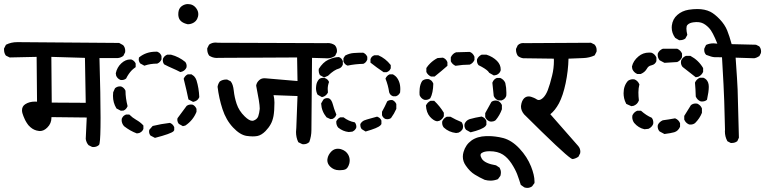

<svg xmlns="http://www.w3.org/2000/svg" viewBox="-31 -771 3758 943"><path d="M221.7 -193.4Q221.7 -164.6 201.7 -145Q184.6 -127.4 165 -127.4Q162.1 -127.4 159.7 -127.9Q136.2 -130.4 118.2 -146.5Q111.3 -152.3 108.4 -156.2Q105.5 -160.2 103.8 -162.6Q102.1 -165 100.3 -167.7Q98.6 -170.4 96.9 -173.3Q95.2 -176.3 93.5 -179.4Q91.8 -182.6 90.3 -186Q86.9 -192.9 84 -200.7Q77.1 -216.8 77.1 -229.5Q77.1 -249 93.3 -259.3Q112.8 -272 141.1 -272Q146 -272 150.9 -271.5L148.9 -491.7L16.6 -488.8L-1.5 -497.6L-2.4 -498.5Q-11.2 -509.8 -11.2 -527.8Q-11.2 -529.3 -11.2 -532.7L-2 -550.8L-0.5 -551.8Q23.9 -564 53.2 -564Q57.6 -564 61.5 -564L554.2 -560.1L573.7 -549.3Q584 -538.1 584 -521.5Q584 -518.6 583.5 -514.2L574.7 -496.6Q561.5 -486.8 546.9 -485.8H457.5Q462.9 -298.3 462.9 -193.4Q462.9 -90.8 458 -66.9Q457 -63 455.6 -59.1L454.6 -58.6Q443.4 -48.8 428.2 -48.8Q422.4 -48.8 420.4 -49.8L403.8 -58.1Q392.6 -70.8 390.1 -88.9L395 -193.8L221.7 -195.8Q221.7 -194.3 221.7 -193.4ZM223.1 -267.1 390.1 -266.1 386.2 -486.8 221.2 -491.7Z M701.2 -125.5Q701.2 -128.4 702.1 -133.3L718.8 -152.3Q760.7 -162.6 803.7 -167.5Q811.5 -164.1 816.4 -159.2Q821.3 -154.3 824.7 -146.5V-131.8Q823.2 -128.4 821.3 -126.5Q809.1 -114.3 730 -93.8L708.5 -105L707.5 -106Q701.2 -114.3 701.2 -125.5ZM566.4 -181.6Q566.4 -187 567.4 -189Q568.4 -190.9 569.6 -192.9Q570.8 -194.8 572 -196.8Q573.2 -198.7 575 -200.4Q576.7 -202.1 578.6 -203.6Q582.5 -206.1 587.9 -208.5H604Q619.6 -192.9 637.7 -182.6Q657.7 -171.4 671.9 -156.2L673.3 -154.3V-137.7Q670.4 -130.4 665.5 -125.7Q660.6 -121.1 652.8 -117.7L641.1 -115.7Q607.9 -127.9 578.1 -151.4Q566.4 -165 566.4 -181.6ZM840.3 -178.7Q839.8 -181.6 839.8 -183.6Q839.8 -186 840.8 -190.4L885.7 -251Q892.1 -255.4 897.7 -256.6Q903.3 -257.8 906.7 -257.8Q913.1 -257.8 915.5 -256.8Q927.7 -251 933.6 -237.3L934.1 -236.3V-221.7Q917.5 -180.2 879.9 -154.8L878.9 -154.3L867.2 -151.4L847.2 -162.6Q840.8 -170.9 840.3 -178.7ZM523.9 -299.8Q523.9 -308.1 524.9 -317.9L533.7 -337.4L534.7 -338.4Q544.9 -346.7 558.1 -346.7Q563.5 -346.7 565.4 -345.7Q579.1 -339.8 585 -326.2L585.4 -325.2V-324.2Q585.4 -289.6 595.7 -249.5Q591.8 -240.7 587.2 -235.8Q582.5 -231 575.7 -228L562.5 -227.1L541 -238.3L540.5 -239.3Q523.9 -266.6 523.9 -299.8ZM891.6 -405.8H909.7Q917 -401.4 921.9 -397Q930.2 -388.2 934.1 -376.5Q945.8 -338.9 947.8 -293.9Q944.3 -286.1 939.5 -281.2Q934.6 -276.4 927.2 -273.4L917.5 -270.5L894.5 -282.7Q889.2 -310.5 884.8 -327.6Q877.4 -356.9 871.1 -384.3Q877.9 -399.4 890.1 -405.3ZM608.9 -479Q613.8 -479 615.2 -478.5Q628.9 -472.7 634.8 -460.4L635.3 -459V-441.4Q624.5 -433.6 616.7 -426.3Q600.1 -409.2 588.4 -385.3Q579.1 -377.9 567.4 -377.9Q561.5 -377.9 559.6 -378.9Q545.9 -384.8 539.6 -398.9L537.6 -411.1Q543.9 -440.4 564.5 -459.7Q585 -479 608.9 -479ZM768.6 -475.1Q768.6 -480.5 769.5 -482.7Q770.5 -484.9 771.5 -486.8Q777.3 -497.1 790 -502.4H809.1Q848.1 -492.2 878.9 -466.8Q885.7 -458 885.7 -446.8Q885.7 -441.4 884.8 -439.5Q878.9 -425.8 864.7 -419.9L855 -417Q834.5 -427.7 814.9 -436Q795.4 -444.3 775.9 -454.6L774.9 -455.6Q768.6 -463.9 768.6 -475.1ZM657.7 -459.5Q650.4 -468.8 650.4 -479.5Q650.4 -482.9 651.4 -488.3L652.8 -489.7Q687 -517.1 733.9 -517.1Q737.3 -517.1 741.2 -517.1Q747.6 -514.6 750.2 -512.5Q752.9 -510.3 754.9 -508.3Q758.8 -503.9 762.2 -496.1V-479.5Q755.9 -464.8 742.2 -459L741.2 -458.5H740.2Q708 -458.5 680.7 -449.2L678.2 -448.2ZM891.1 -651.9Q853.5 -660.2 846.7 -685.5Q844.7 -693.4 844.7 -699Q844.7 -704.6 845 -709Q845.2 -713.4 846.7 -718.8Q851.1 -734.4 864.3 -742.7Q877.4 -751 891.6 -751Q918.9 -751 934.1 -728.5Q942.9 -715.8 942.9 -701.7Q942.9 -689 937 -677.2Q931.6 -667 922.4 -661.1Q907.7 -651.9 891.6 -651.9Z M1312.5 -303.7Q1316.9 -286.1 1316.9 -267.1Q1316.9 -248 1315.7 -230.5Q1314.5 -212.9 1312.3 -201.2Q1310.1 -189.5 1306.6 -179.4Q1303.2 -169.4 1298.8 -161.6Q1289.1 -143.6 1272.9 -127Q1252.9 -106.9 1232.9 -103Q1223.1 -101.1 1210.2 -101.1Q1197.3 -101.1 1180.2 -103.5Q1147.9 -108.4 1113.5 -145Q1079.1 -181.6 1061.8 -234.9Q1044.4 -288.1 1037.6 -344.7Q1040 -359.9 1048.8 -371.1Q1062.5 -380.4 1079.6 -380.4Q1081.5 -380.4 1084.5 -380.4L1102.1 -371.6L1102.5 -370.6Q1113.8 -357.4 1117.2 -325.2Q1120.6 -293 1131.3 -260.7Q1142.6 -226.6 1170.9 -199.2Q1192.9 -177.7 1208 -177.7Q1211.4 -177.7 1214.4 -178.7Q1231.9 -185.1 1237.3 -199.7Q1242.7 -215.8 1244.6 -235.8Q1244.6 -237.8 1244.6 -239.7Q1244.6 -263.7 1227.1 -350.6Q1229.5 -366.2 1242.2 -377.4Q1252.4 -386.7 1267.6 -386.7Q1271.5 -386.7 1275.9 -386.2L1430.2 -373L1428.2 -488.8L1041 -486.8Q1037.6 -486.3 1034.2 -486.3Q1013.7 -486.3 996.1 -498Q986.8 -511.7 986.8 -528.8Q986.8 -530.8 986.8 -533.7L995.6 -551.3L996.6 -552.2Q1009.8 -562 1028.3 -562Q1034.2 -562 1040.5 -561L1572.3 -559.1Q1575.7 -559.6 1579.1 -559.6Q1598.6 -559.6 1613.8 -548.8Q1624 -537.1 1624 -521.5Q1624 -515.1 1623 -513.2L1614.7 -496.1L1613.3 -495.6Q1596.2 -484.4 1576.2 -484.4Q1571.8 -484.4 1566.9 -484.9L1501.5 -486.8L1498.5 -131.8Q1498.5 -101.6 1487.8 -72.8L1486.8 -72.3Q1475.6 -62.5 1460.4 -62.5Q1454.6 -62.5 1452.6 -63.5L1434.6 -72.3L1433.6 -73.7Q1422.9 -95.7 1422.9 -123Q1422.9 -132.8 1424.3 -143.1L1430.2 -299.3Z M1576.7 16.1Q1576.7 13.2 1577.1 10.3Q1580.1 -11.2 1597.7 -28.3Q1610.8 -40.5 1627.9 -40.5Q1635.3 -40.5 1643.1 -38.6Q1668.9 -30.8 1679.7 -10.3Q1686.5 2.9 1686.5 16.6Q1686.5 24.4 1684.6 32.2Q1678.2 54.7 1666 60.5Q1656.2 64.9 1640.1 64.9Q1636.7 64.9 1633.8 64.9Q1608.4 64.9 1590.3 46.9Q1576.7 33.2 1576.7 16.1ZM1620.6 -170.9Q1620.6 -172.4 1620.6 -175.3Q1627 -188.5 1639.2 -194.3L1640.6 -194.8H1656.2Q1681.2 -175.8 1710 -170.4L1711.9 -169.9Q1719.2 -160.2 1719.2 -148.4Q1719.2 -144.5 1718.3 -142.3Q1717.3 -140.1 1715.3 -137.5Q1713.4 -134.8 1711.4 -132.3Q1706.5 -127.9 1699.7 -124.5L1681.6 -122.6Q1653.3 -125.5 1629.9 -144.5Q1620.6 -156.2 1620.6 -170.9ZM1745.6 -136.7Q1738.8 -145.5 1738.8 -156.7Q1738.8 -158.7 1738.8 -161.6Q1744.6 -172.9 1756.8 -179.2Q1763.2 -182.1 1770.8 -184.1Q1778.3 -186 1786.1 -188.5Q1801.8 -192.4 1821.3 -198.2Q1827.6 -195.8 1830.6 -193.6Q1833.5 -191.4 1834.7 -190.2Q1835.9 -189 1836.9 -187.7Q1837.9 -186.5 1838.9 -185.5Q1840.3 -182.6 1842.3 -178.7V-161.6Q1840.3 -158.2 1837.9 -155.8Q1830.6 -148.4 1813.5 -141.4Q1796.4 -134.3 1764.6 -125ZM1576.2 -289.1Q1582 -289.1 1584.5 -288.1Q1597.2 -282.2 1603.5 -259.3Q1608.4 -238.8 1621.1 -208L1620.1 -206.1Q1615.7 -193.4 1603 -187.5L1602.1 -187L1591.8 -186L1572.8 -194.8Q1548.3 -224.6 1546.4 -261.2V-263.2L1557.1 -281.7Q1564.5 -289.1 1576.2 -289.1ZM1845.2 -205.1V-222.2Q1859.4 -247.6 1870.6 -272.9L1871.6 -273.9Q1879.9 -279.8 1891.1 -279.8Q1895.5 -279.8 1897 -279.3Q1909.2 -273.4 1915 -261.2L1915.5 -259.8V-236.3Q1905.3 -212.9 1889.6 -191.4Q1881.8 -185.5 1871.1 -185.5Q1865.7 -185.5 1863.5 -186.3Q1861.3 -187 1859.4 -188Q1849.6 -193.4 1845.2 -205.1ZM1521 -338.4Q1521 -344.2 1522 -350.1Q1523.9 -368.7 1536.6 -382.8Q1544.9 -388.7 1556.2 -388.7Q1562 -388.7 1564 -387.7Q1578.1 -383.3 1584 -370.6L1585 -368.2Q1578.6 -351.1 1578.6 -334Q1578.6 -326.2 1579.6 -316.4Q1572.3 -302.7 1559.6 -296.9L1550.3 -293.9L1529.3 -305.7L1528.3 -307.1Q1521 -320.8 1521 -338.4ZM1882.8 -405.8H1898.9Q1907.2 -400.9 1913.1 -395.5Q1922.9 -385.7 1929 -370.1Q1935.1 -354.5 1935.1 -333Q1935.1 -325.7 1934.1 -316.9Q1927.7 -303.2 1915 -298.8L1914.1 -298.3H1899.4Q1885.3 -303.2 1880.9 -316.4L1880.4 -317.4Q1875.5 -352.1 1862.3 -384.8L1863.3 -387.2Q1869.1 -399.4 1881.3 -405.3ZM1534.2 -423.8Q1534.2 -427.7 1534.7 -432.6Q1544.4 -448.2 1556.4 -460Q1568.4 -471.7 1582.5 -478Q1610.4 -490.7 1632.8 -490.7H1633.8Q1641.1 -487.8 1645.5 -483.2Q1649.9 -478.5 1652.8 -470.7V-454.1Q1649.9 -446.3 1645.5 -441.7Q1641.1 -437 1634.8 -434.6Q1610.4 -428.7 1580.1 -398.9L1561 -390.6L1540 -402.3Q1534.2 -413.1 1534.2 -423.8ZM1788.6 -463.4V-480.5Q1793.5 -494.6 1806.6 -499L1807.6 -499.5H1827.1Q1862.8 -483.9 1887.2 -452.6L1888.2 -451.2V-435.5Q1885.7 -429.7 1883.8 -427.5Q1881.8 -425.3 1880.9 -424.3Q1876 -419.4 1868.2 -416.5H1853Q1819.3 -439 1788.6 -463.4ZM1655.8 -468.8V-484.9L1664.1 -498Q1685.1 -509.3 1707.3 -510.7Q1729.5 -512.2 1752 -512.2H1752.9Q1760.3 -508.8 1764.9 -504.2Q1769.5 -499.5 1772.9 -492.2V-478.5Q1769.5 -470.2 1764.9 -465.3Q1760.3 -460.4 1753.4 -457.5Q1712.4 -456.5 1676.3 -448.7Q1662.1 -453.6 1656.2 -467.8Z M2373.5 -28.3Q2347.7 -28.3 2335 -19.5Q2333.5 -18.6 2332.5 -17.6Q2329.1 -14.6 2329.1 -9.3Q2329.1 -2 2335.9 9.3Q2351.1 32.2 2405.3 41L2422.9 52.7Q2429.2 64.5 2429.2 76.2Q2429.2 83.5 2426.8 92.3L2414.6 108.9Q2396.5 116.2 2377.9 116.2Q2364.7 116.2 2349.6 112.3Q2323.7 100.6 2300.8 86.4Q2277.3 72.3 2256.8 42.5Q2242.2 22 2242.2 -1.5Q2242.2 -12.7 2245.6 -24.4Q2255.9 -60.1 2284.2 -80.6Q2312.5 -101.1 2356.9 -102.5Q2361.8 -102.5 2372.6 -102.5Q2383.3 -102.5 2402.1 -100.3Q2420.9 -98.1 2441.4 -92.8Q2483.4 -81.1 2520.8 -41Q2558.1 -1 2577.1 46.4Q2594.2 89.4 2594.2 120.1Q2594.2 123 2594.2 127.9L2582 144.5Q2570.8 151.9 2559.1 151.9Q2552.2 151.9 2544.4 149.4L2526.9 137.2Q2518.6 110.4 2509.3 85.4Q2500 61 2481 31.7Q2461.9 2.9 2439 -11.7Q2413.1 -28.3 2373.5 -28.3ZM2148.4 -145Q2140.6 -155.3 2140.6 -167.5Q2140.6 -174.3 2141.6 -176.3Q2148.4 -190.4 2162.6 -197.3L2164.1 -197.8H2181.2Q2207.5 -182.6 2235.8 -171.4L2236.8 -169.9Q2243.2 -161.1 2243.2 -148.9Q2243.2 -142.6 2242.4 -141.1Q2241.7 -139.6 2241.2 -138.4Q2240.7 -137.2 2240.2 -136Q2239.7 -134.8 2239 -133.8Q2238.3 -132.8 2237.3 -131.8Q2231.4 -124 2221.2 -119.6L2209 -117.7Q2173.3 -121.6 2148.4 -145ZM2250 -154.8Q2250 -161.6 2251.5 -164.1Q2254.4 -170.9 2260.3 -176.8Q2266.1 -182.6 2275.9 -186Q2303.7 -193.8 2334.5 -198.7Q2343.8 -195.3 2349.1 -190.2Q2354.5 -185.1 2357.9 -176.8V-157.7Q2355.5 -153.3 2352.5 -150.4Q2336.9 -134.8 2280.3 -121.1L2258.3 -133.3Q2254.4 -137.7 2253.2 -141.1Q2252 -144.5 2251.2 -146.7Q2250.5 -148.9 2250.2 -151.1Q2250 -153.3 2250 -154.8ZM2352.1 -196.3V-215.3L2382.3 -270L2383.3 -271Q2391.6 -277.3 2403.8 -277.3Q2410.2 -277.3 2412.1 -276.4Q2426.8 -271 2433.6 -256.3L2434.1 -254.9V-234.4Q2423.8 -205.1 2403.3 -180.7Q2397.5 -176.3 2391.8 -175Q2386.2 -173.8 2382.8 -173.8Q2376 -173.8 2374 -174.8Q2359.4 -180.2 2352.5 -194.8ZM2084 -275.9H2101.6Q2129.4 -249.5 2148.9 -217.3V-200.2Q2145 -191.9 2139.6 -186.5Q2134.3 -181.2 2127 -177.7L2116.2 -175.3Q2109.4 -176.3 2105 -178.5Q2100.6 -180.7 2097.7 -182.6Q2089.4 -188 2080.6 -197.8Q2063 -217.8 2061 -252.9Q2068.4 -268.6 2082.5 -275.4ZM2409.2 -388.2H2425.8Q2443.4 -380.9 2450.7 -363.8Q2456.1 -340.8 2456.1 -315.4Q2456.1 -300.8 2455.1 -298.8Q2449.2 -283.7 2433.6 -278.3L2432.6 -277.8H2417Q2408.2 -281.2 2402.8 -286.4Q2397.5 -291.5 2394 -299.3L2387.2 -364.7Q2390.6 -374 2395.8 -379.4Q2400.9 -384.8 2409.2 -388.2ZM2029.8 -303.7Q2029.3 -310.5 2029.3 -318.1Q2029.3 -325.7 2030.3 -335.9Q2031.2 -346.2 2034.4 -356.2Q2037.6 -366.2 2043 -374Q2053.7 -382.8 2068.4 -382.8Q2074.2 -382.8 2076.9 -381.6Q2079.6 -380.4 2082.8 -378.4Q2085.9 -376.5 2088.9 -374Q2093.8 -368.7 2097.2 -360.4Q2096.2 -314 2082.5 -288.6Q2072.3 -280.3 2059.6 -280.3Q2053.7 -280.3 2050.8 -281.7Q2043.9 -284.7 2038.6 -290Q2033.2 -295.4 2029.8 -303.7ZM2063 -418V-437Q2071.8 -450.2 2081.5 -459.5Q2097.2 -475.1 2117.7 -485.8L2144.5 -487.8Q2152.8 -484.4 2158 -479.2Q2163.1 -474.1 2166.5 -465.8V-447.8Q2137.2 -421.9 2103.5 -395H2085.9Q2070.3 -402.3 2063.5 -416.5ZM2311.5 -473.1Q2311.5 -479 2312.5 -481Q2319.3 -495.1 2333.5 -502L2335 -502.4H2358.4Q2389.2 -492.7 2410.2 -471.7Q2428.2 -453.1 2428.2 -430.2Q2428.2 -425.3 2427.7 -423.8Q2422.4 -408.7 2406.7 -402.8L2394.5 -400.4L2372.1 -413.1Q2369.1 -417.5 2365.7 -421.4Q2352.5 -434.6 2319.8 -450.7L2318.8 -451.7Q2311.5 -460.9 2311.5 -473.1ZM2183.1 -470.7V-489.7Q2192.4 -508.3 2208 -513.7L2209 -514.2L2276.4 -516.1Q2284.7 -512.7 2290 -507.1Q2295.4 -501.5 2299.3 -492.2V-476.6Q2295.4 -468.3 2290 -462.9Q2284.7 -457.5 2276.4 -453.6H2275.4Q2241.7 -453.6 2206.1 -447.8Q2190.4 -455.1 2183.6 -469.2Z M2527.8 -247.6Q2527.8 -250.5 2528.3 -253.4Q2531.2 -275.9 2543 -288.1Q2552.7 -297.4 2565.4 -297.4Q2576.2 -297.4 2591.3 -290.5Q2599.1 -287.1 2606.4 -282.2Q2610.4 -279.8 2615.2 -279.8Q2625 -279.8 2637.2 -291.5Q2649.9 -304.2 2659.2 -327.6Q2670.4 -356.9 2680.7 -399.9Q2689.5 -435.1 2689.5 -473.1Q2689.5 -478 2689 -482.9L2538.1 -484.9Q2523.9 -487.3 2512.7 -496.1Q2503.4 -509.8 2503.4 -525.9Q2503.4 -527.8 2503.4 -530.8L2512.2 -549.3L2513.2 -549.8Q2523.4 -559.6 2539.1 -559.6Q2542 -559.6 2545.4 -559.1L2871.6 -561L2889.2 -552.2L2889.6 -551.3Q2899.4 -541 2899.4 -524.4Q2899.4 -521.5 2898.9 -517.1L2889.6 -499Q2863.8 -486.8 2833.5 -485.8L2761.2 -482.9Q2759.8 -422.9 2747.1 -362.3Q2734.4 -301.8 2714.4 -263.7Q2695.3 -228.5 2671.9 -210L2808.6 -54.2Q2819.3 -42 2819.3 -25.9Q2819.3 -20 2818.4 -18.1L2810.1 -1.5Q2796.9 7.8 2781.7 10.3Q2777.3 9.3 2773.4 6.8Q2735.4 -18.1 2543 -209.5Q2527.8 -228 2527.8 -247.6Z M3529.3 -126Q3529.3 -129.9 3529.8 -133.8Q3525.9 -304.7 3522.5 -356.4Q3519 -407.2 3515.1 -489.7Q3490.7 -489.7 3477.8 -490.2Q3464.8 -490.7 3437.5 -501.5L3436.5 -502.4Q3427.7 -511.7 3427.7 -525.9Q3427.7 -531.7 3428.7 -533.7L3436.5 -549.8L3438 -550.8Q3453.6 -558.1 3474.1 -558.1Q3482.9 -558.1 3492.2 -556.6Q3468.8 -615.7 3451.7 -633.3Q3433.6 -652.3 3416 -658.7Q3406.7 -661.6 3400.1 -662.1Q3393.6 -662.6 3388.4 -662.6Q3383.3 -662.6 3374.5 -661.4Q3365.7 -660.2 3357.9 -657.2Q3350.1 -653.8 3345.2 -648.4Q3340.3 -643.6 3340.3 -630.4Q3340.3 -618.7 3344.7 -599.6L3335.4 -582.5L3334.5 -581.5Q3324.2 -573.7 3309.1 -573.7Q3307.1 -573.7 3304.2 -573.7L3285.2 -585Q3268.1 -608.4 3268.1 -635.3Q3268.1 -640.1 3268.6 -645Q3272.5 -677.7 3295.9 -697.8Q3318.8 -717.8 3351.1 -723.1Q3373.5 -726.6 3393.6 -726.6Q3430.7 -726.6 3457.5 -713.4Q3479 -702.6 3503.9 -676.5Q3528.8 -650.4 3540.5 -621.6Q3551.3 -594.7 3562.5 -554.2L3682.1 -551.3L3697.8 -543.5L3698.7 -542.5Q3707 -532.2 3707 -518.1Q3707 -512.2 3706.1 -510.3L3698.7 -495.6Q3686.5 -487.3 3673.3 -484.9L3582 -487.8Q3590.3 -370.6 3591.8 -331.8Q3593.3 -293 3598.1 -94.7L3590.3 -77.6L3588.9 -76.7Q3578.1 -68.8 3563 -68.8Q3561 -68.8 3558.1 -68.8L3542 -77.1L3541 -78.6Q3529.3 -100.1 3529.3 -126ZM3199.2 -149.9Q3199.2 -155.8 3200.7 -158.7Q3203.6 -165 3209.5 -170.7Q3215.3 -176.3 3224.1 -180.2Q3253.9 -184.1 3284.7 -189.9Q3293.9 -186 3299.6 -180.4Q3305.2 -174.8 3309.1 -166V-148.4Q3299.8 -127.4 3280.8 -121.6Q3263.7 -116.7 3232.4 -112.8L3208.5 -125.5Q3199.2 -135.7 3199.2 -149.9ZM3074.2 -196.3Q3074.2 -202.6 3075.2 -204.8Q3076.2 -207 3077.6 -209Q3084.5 -221.2 3098.6 -227.1H3117.2Q3143.6 -203.6 3169.4 -192.9L3170.4 -191.9Q3177.7 -182.6 3177.7 -168.9Q3177.7 -163.1 3176.3 -160.2Q3173.3 -153.3 3167.7 -147.7Q3162.1 -142.1 3153.8 -138.2L3134.3 -136.2Q3104.5 -142.6 3083.5 -167.5Q3074.2 -180.7 3074.2 -196.3ZM3329.6 -183.6V-200.2V-201.7L3362.3 -254.4Q3372.1 -262.7 3385.7 -262.7Q3391.6 -262.7 3393.3 -262Q3395 -261.2 3396.5 -260.5Q3397.9 -259.8 3399.4 -258.8Q3400.9 -257.8 3402.3 -256.8Q3411.6 -250.5 3416.5 -238.3V-216.8Q3405.8 -189.5 3383.3 -167Q3374 -159.2 3360.4 -159.2Q3354.5 -159.2 3352.5 -160.2Q3336.9 -167 3330.1 -182.6ZM3031.7 -313Q3031.7 -350.1 3053.2 -374Q3064.5 -381.8 3077.6 -381.8Q3084 -381.8 3085.9 -380.9Q3101.6 -374 3108.4 -358.4L3109.4 -356.9Q3104.5 -336.9 3104.5 -317.4Q3104.5 -297.9 3106.9 -277.8Q3103 -267.6 3096.9 -261.5Q3090.8 -255.4 3081.5 -251.5L3069.8 -249.5L3044.9 -260.7Q3037.1 -275.4 3034.4 -288.3Q3031.7 -301.3 3031.7 -313ZM3406.2 -389.2H3423.8Q3432.1 -385.7 3437.5 -380.4Q3450.2 -367.7 3450.2 -344.5Q3450.2 -321.3 3441.4 -281.2L3439.9 -279.8Q3430.7 -272.5 3417 -272.5Q3411.1 -272.5 3408.2 -273.9Q3401.4 -276.9 3395.8 -282.5Q3390.1 -288.1 3386.2 -296.9Q3385.3 -333.5 3382.3 -365.2Q3386.2 -374 3391.8 -379.6Q3397.5 -385.3 3406.2 -389.2ZM3313.5 -462.4Q3313.5 -464.8 3313.5 -466.8Q3313.5 -471.7 3314.5 -474.1Q3315.4 -476.6 3316.9 -478.5Q3323.7 -490.7 3337.9 -496.6H3359.9Q3399.4 -475.6 3421.9 -437.5L3422.4 -436V-418Q3415 -401.4 3398.9 -394L3386.2 -391.6L3321.3 -442.4Q3314 -451.7 3313.5 -462.4ZM3156.7 -512.7Q3167.5 -512.7 3169.7 -511.7Q3171.9 -510.7 3173.8 -509.8Q3175.8 -508.8 3177.2 -507.8Q3187.5 -501 3192.9 -488.3V-470.7Q3189.9 -463.4 3185.5 -459Q3178.2 -452.1 3167 -449.7Q3153.8 -447.3 3146.5 -434.1Q3136.7 -416.5 3117.2 -408.2L3116.2 -407.7H3098.6Q3082 -415 3075.2 -430.7L3074.7 -431.6L3072.8 -444.3Q3079.1 -472.7 3105 -494.1Q3127 -512.7 3156.7 -512.7ZM3199.2 -501.5Q3199.2 -507.3 3200.7 -510.3Q3208 -524.9 3223.6 -531.2L3224.6 -531.7H3294.9Q3311.5 -524.4 3318.4 -508.8L3318.8 -507.8V-490.2Q3311.5 -473.6 3295.9 -466.8L3295.4 -466.3L3232.4 -462.4L3208.5 -475.1Q3199.2 -487.3 3199.2 -501.5Z"/></svg>

Font: Bakudai
Style: Medium
Weight: 500
Version: Version 1.48